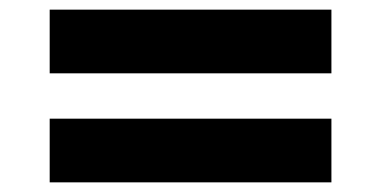

<svg xmlns="http://www.w3.org/2000/svg" viewBox="-20 -477 790 398"><path d="M83 -325V-457H667V-325ZM83 -99V-231H667V-99Z"/></svg>

Font: Archivo SemiBold Expanded Black
Style: Regular
Weight: 900
Width: 7
Version: Version 2.001